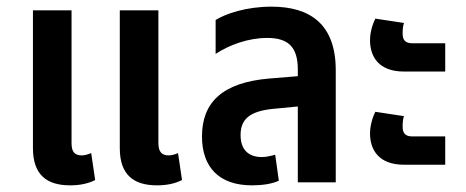

<svg xmlns="http://www.w3.org/2000/svg" viewBox="-20 -548 1400 577"><path d="M191 9C219 9 245 4 266 -7L254 -88C245 -84 234 -81 226 -81C204 -81 195 -92 195 -118V-517H79V-103C79 -23 120 9 191 9ZM452 9C480 9 506 4 527 -7L515 -88C507 -84 495 -81 487 -81C466 -81 456 -92 456 -118V-517H340V-103C340 -23 381 9 452 9Z M737 9C767 9 797 5 818 -5L807 -83C796 -80 781 -76 767 -76C728 -76 703 -97 703 -142C703 -188 728 -214 802 -221L875 -228V0H989V-337C989 -477 910 -528 796 -528C720 -528 659 -507 628 -488V-386C669 -413 726 -434 783 -434C846 -434 875 -407 875 -339V-319L789 -312C648 -300 587 -240 587 -138C587 -44 640 9 737 9Z M1194 -333H1318V-418H1219C1197 -418 1190 -429 1190 -447C1190 -459 1191 -471 1194 -479L1108 -492C1098 -472 1092 -448 1092 -427C1092 -378 1118 -333 1194 -333ZM1194 -53H1318V-138H1219C1197 -138 1190 -149 1190 -167C1190 -179 1191 -191 1194 -199L1108 -212C1098 -192 1092 -168 1092 -147C1092 -98 1118 -53 1194 -53Z"/></svg>

Font: Noto Sans Thai UI Cond SemBd
Style: Regular
Weight: 600
Width: 3
Designer: Monotype Design Team
Foundry: Monotype Imaging Inc.
Version: Version 2.000